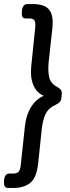

<svg xmlns="http://www.w3.org/2000/svg" viewBox="-22 -788 344 946"><path d="M141 -768Q174 -768 197 -758Q220 -748 230.5 -722Q241 -696 236 -648L218 -485Q213 -435 221 -405Q229 -375 261 -359Q272 -353 278 -345Q284 -337 282 -322L281 -308Q280 -293 272 -285Q264 -277 251 -271Q216 -255 202 -225Q188 -195 183 -145L166 18Q158 89 126.5 113.5Q95 138 46 138H18Q-5 138 -2 106V99Q2 67 24 67H43Q63 67 71 56.5Q79 46 81 18L101 -168Q107 -223 132 -262Q157 -301 194 -316Q159 -330 142.5 -368.5Q126 -407 132 -462L151 -648Q154 -676 148.5 -686.5Q143 -697 123 -697H104Q82 -697 86 -729V-736Q90 -768 113 -768Z"/></svg>

Font: Asap Semi Expanded Semi Expanded Medium
Style: Italic
Weight: 500
Width: 6
Italic angle: -6°
Designer: Pablo Cosgaya
Foundry: Omnibus-Type
Version: Version 3.001; ttfautohint (v1.8.4.7-5d5b)